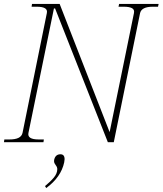

<svg xmlns="http://www.w3.org/2000/svg" viewBox="-30 -720 823 972"><path d="M-8 -14H18Q47 -14 63.5 -22Q80 -30 84 -47L207 -653Q211 -670 198 -678Q185 -686 156 -686H130L132 -700H272L525 -51L648 -653Q652 -671 638.5 -678.5Q625 -686 596 -686H570L573 -700H773L770 -686H744Q686 -686 679 -653L546 0H516L249 -677H243L114 -47Q107 -14 166 -14H192L190 0H-10ZM198 222Q225 200 242.5 179Q260 158 260 136Q260 126 252 116Q247 109 245 104Q243 99 244 90Q250 61 276 61Q297 61 297 86L295 102Q279 177 204 232Z"/></svg>

Font: Taviraj Thin
Style: Italic
Weight: 250
Italic angle: -12°
Designer: Katatrad Team
Foundry: CadsonDemak
Version: Version 1.001